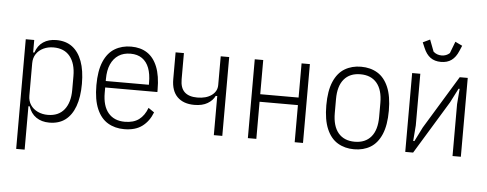

<svg xmlns="http://www.w3.org/2000/svg" viewBox="-57 -890 3150 1242"><g transform="rotate(5 1518.0 -269.0)"><path d="M83 200V-512H138V-431H146Q161 -477 196 -500.5Q231 -524 281 -524Q343 -524 384.5 -493Q426 -462 448 -402.5Q470 -343 470 -256Q470 -170 448 -110Q426 -50 384.5 -19Q343 12 281 12Q231 12 196 -12Q161 -36 146 -82H138V200ZM267 -37Q337 -37 374 -83.5Q411 -130 411 -211V-301Q411 -383 374 -429Q337 -475 267 -475Q231 -475 201.5 -461Q172 -447 155 -421.5Q138 -396 138 -361V-151Q138 -116 155 -90.5Q172 -65 201.5 -51Q231 -37 267 -37Z M767 12Q707 12 661 -15.5Q615 -43 589.5 -102.5Q564 -162 564 -256Q564 -350 589.5 -409.5Q615 -469 661 -496.5Q707 -524 767 -524Q828 -524 871 -496Q914 -468 937.5 -410Q961 -352 961 -261V-246H622V-211Q622 -126 660 -81Q698 -36 767 -36Q824 -36 859 -62Q894 -88 913 -139L951 -113Q929 -55 884.5 -21.5Q840 12 767 12ZM767 -478Q721 -478 689 -457Q657 -436 639.5 -397Q622 -358 622 -301V-288H902V-301Q902 -358 887 -397Q872 -436 842 -457Q812 -478 767 -478Z M1349 0V-254H1339Q1325 -224 1291.5 -204Q1258 -184 1206 -184Q1135 -184 1095.5 -223Q1056 -262 1056 -338V-512H1110V-342Q1110 -286 1138 -259.5Q1166 -233 1221 -233Q1278 -233 1313.5 -258.5Q1349 -284 1349 -326V-512H1404V0Z M1570 0V-512H1625V-290H1874V-512H1928V0H1874V-241H1625V0Z M2260 12Q2200 12 2154 -15.5Q2108 -43 2082.5 -102.5Q2057 -162 2057 -256Q2057 -350 2082.5 -409.5Q2108 -469 2154 -496.5Q2200 -524 2260 -524Q2321 -524 2366.5 -496.5Q2412 -469 2437.5 -409.5Q2463 -350 2463 -256Q2463 -162 2437.5 -102.5Q2412 -43 2366.5 -15.5Q2321 12 2260 12ZM2260 -37Q2329 -37 2366.5 -81.5Q2404 -126 2404 -211V-301Q2404 -386 2366.5 -430.5Q2329 -475 2260 -475Q2191 -475 2153.5 -430.5Q2116 -386 2116 -301V-211Q2116 -126 2153.5 -81.5Q2191 -37 2260 -37Z M2592 0V-512H2645V-176L2637 -75H2645L2691 -167L2901 -512H2953V0H2899V-337L2907 -437H2900L2853 -345L2643 0ZM2771 -600Q2730 -600 2702.5 -620Q2675 -640 2658 -681L2643 -716L2689 -738L2718 -662Q2729 -652 2742.5 -647Q2756 -642 2771 -642Q2787 -642 2800 -647Q2813 -652 2824 -662L2853 -738L2899 -716L2884 -681Q2867 -640 2839.5 -620Q2812 -600 2771 -600Z"/></g></svg>

Font: IBM Plex Sans Condensed Light
Style: Regular
Weight: 300
Width: 3
Designer: Mike Abbink, Paul van der Laan, Pieter van Rosmalen
Foundry: Bold Monday
Version: Version 3.201